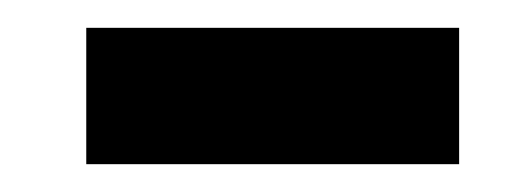

<svg xmlns="http://www.w3.org/2000/svg" viewBox="-20 -654 375 138"><path d="M310 -536H42V-634H310Z"/></svg>

Font: Zilla Slab Bold
Style: Bold
Weight: 700
Designer: Typotheque.com
Foundry: Typotheque type foundry
Version: Version 1.1; 2017; ttfautohint (v1.6)